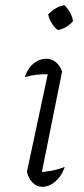

<svg xmlns="http://www.w3.org/2000/svg" viewBox="-20 -716 323 742"><path d="M136 -22 123 -50Q152 -51 178.5 -56Q205 -61 230 -71Q223 -48 209 -30.5Q195 -13 178 -3.5Q161 6 144 6Q122 6 106.5 -9.5Q91 -25 84 -52L171 -459L182 -429Q147 -430 123.5 -427.5Q100 -425 76 -418Q83 -440 95.5 -456Q108 -472 124.5 -480.5Q141 -489 158 -489Q179 -489 195 -476.5Q211 -464 220 -440ZM229 -696Q242 -683 251 -667Q260 -651 262 -634Q251 -621 235 -611.5Q219 -602 203 -600Q189 -611 179.5 -627Q170 -643 166 -660Q179 -674 195 -683.5Q211 -693 229 -696Z"/></svg>

Font: Piazzolla Thin ExtraLight
Style: Italic
Weight: 250
Italic angle: -11.3°
Version: Version 2.005